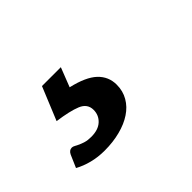

<svg xmlns="http://www.w3.org/2000/svg" viewBox="-50 -107 385 385"><g transform="rotate(-45 142.0 85.0)"><path d="M34.5 124.5Q37.5 124.5 41 126.5Q44.5 128.5 49.5 130.8Q54.5 133 61 135Q67.5 137 77.5 137Q97.5 137 108.2 127Q119 117 119 102Q119 84.5 101.2 77.2Q83.5 70 50.5 65.5L79.5 -5H133L117 36Q154 44.5 170.8 60.2Q187.5 76 187.5 99Q187.5 117 179.2 131.2Q171 145.5 156.2 155.2Q141.5 165 121.2 170.2Q101 175.5 77 175.5Q58 175.5 41.5 171.2Q25 167 11.5 159.5L23 133Q27 124.5 34.5 124.5Z"/></g></svg>

Font: LatoHex
Style: Italic
Weight: 400
Italic angle: -7°
Designer: Lukasz Dziedzic
Foundry: tyPoland Lukasz Dziedzic
Version: Version 1.104; Western+Polish opensource